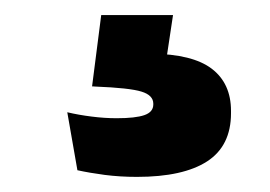

<svg xmlns="http://www.w3.org/2000/svg" viewBox="-20 -36 357 254"><path d="M208.9 -16.1 196.2 68.2 137.4 36.2Q148.4 35.3 158.9 35.1Q169.5 34.8 180.1 35Q234.7 35.6 260.1 54.9Q285.6 74.3 285.6 110.7V113.7Q285.6 157 254 177.5Q222.3 198 161.2 198Q138.9 198 118.6 195.4Q98.3 192.7 82.4 189.2L69 112.5Q84.2 116.1 101.2 118.2Q118.2 120.4 134.4 120.4Q159.2 120.4 171 116.3Q182.8 112.2 182.8 102.2V101.2Q182.8 90 167.2 85.2Q151.6 80.3 105.9 78.5Q104.1 78.3 103.1 78.3Q102.2 78.3 101.8 78.3L113.9 -16.1Z"/></svg>

Font: Anek Tamil Medium
Style: Regular
Weight: 500
Designer: Aadarsh Rajan (Tamil), Yesha Goshar (Latin)
Foundry: Ek Type
Version: Version 1.003